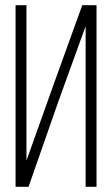

<svg xmlns="http://www.w3.org/2000/svg" viewBox="-20 -720 431 740"><path d="M205 -329 90 0H40V-700H82V-101L184 -387L297 -700H352V0H310V-619Z"/></svg>

Font: Bebas Neue Book
Style: Regular
Weight: 300
Designer: Ryoichi Tsunekawa
Foundry: Ryoichi Tsunekawa
Version: Version 1.003;PS 001.003;hotconv 1.0.88;makeotf.lib2.5.64775